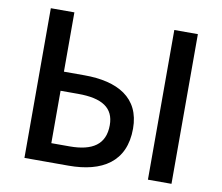

<svg xmlns="http://www.w3.org/2000/svg" viewBox="-80 -834 1077 931"><g transform="rotate(10 458.5 -368.5)"><path d="M97 0H314C479 0 591 -67 591 -231C591 -383 478 -445 314 -445H213V-737H97ZM213 -93V-351H300C418 -351 477 -313 477 -228C477 -133 415 -93 303 -93ZM705 0H821V-737H705Z"/></g></svg>

Font: ChiuKong Gothic CL Medium
Style: Regular
Weight: 500
Designer: Ryoko NISHIZUKA 西塚涼子 (kana, bopomofo & ideographs); Paul D. Hunt (Latin, Greek & Cyrillic); Sandoll Communications 산돌커뮤니
Foundry: Adobe
Version: Version 1.300